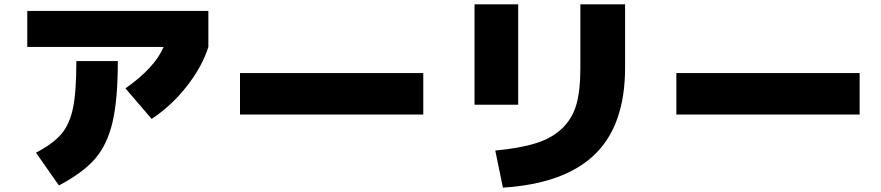

<svg xmlns="http://www.w3.org/2000/svg" viewBox="-20 -790 4040 880"><path d="M105 -575V-740H935V-575Q907 -485 836 -394.5Q765 -304 675 -245L555 -385Q689 -479 730 -575ZM520 -510Q520 -332 495.5 -229Q471 -126 415.5 -62Q360 2 250 60L145 -90Q224 -132 261.5 -176Q299 -220 314.5 -294.5Q330 -369 330 -510Z M1080 -265V-455H1920V-265Z M2285 70 2250 -100Q2366 -111 2439 -134.5Q2512 -158 2558 -203Q2604 -248 2622 -312Q2640 -376 2640 -475V-770H2845V-480Q2845 -217 2706.5 -82.5Q2568 52 2285 70ZM2155 -310V-770H2355V-310Z M3080 -265V-455H3920V-265Z"/></svg>

Font: Mplus 1p Black
Style: Regular
Weight: 900
Version: Version 1.061